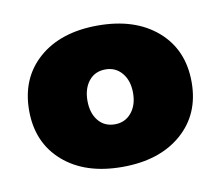

<svg xmlns="http://www.w3.org/2000/svg" viewBox="-49 -846 514 448"><g transform="rotate(-10 208.0 -621.5)"><path d="M401 -621Q401 -545 348.5 -499.5Q296 -454 208 -454Q120 -454 68 -499.5Q16 -545 16 -621Q16 -698 68 -743.5Q120 -789 208 -789Q296 -789 348.5 -743.5Q401 -698 401 -621ZM154 -620Q154 -591 168.5 -573Q183 -555 208 -555Q232 -555 247 -573Q262 -591 262 -620Q262 -649 247 -667Q232 -685 208 -685Q183 -685 168.5 -667Q154 -649 154 -620Z"/></g></svg>

Font: #9Slide03 Montserrat ExtraBold
Style: Regular
Weight: 800
Designer: Julieta Ulanovsky
Foundry: Julieta Ulanovsky
Version: Version 6.001